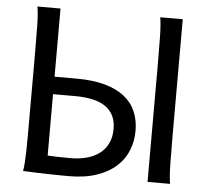

<svg xmlns="http://www.w3.org/2000/svg" viewBox="-51 -768 909 829"><g transform="rotate(5 403.0 -354.0)"><path d="M178.2 -712.9V-417.5H273.4Q345.7 -417.5 397.5 -402.8Q449.2 -388.2 482.4 -361.6Q515.6 -335 531.2 -297.6Q546.9 -260.3 546.9 -214.8Q546.9 -170.4 531 -130.4Q515.1 -90.3 481.9 -60.3Q448.7 -30.3 397.7 -12.7Q346.7 4.9 276.4 4.9Q238.8 4.9 203.4 4.2Q168 3.4 140.1 2.4Q107.4 1.5 78.1 0Q81.1 -14.6 82.5 -37.6Q84 -60.5 84.7 -89.4Q85.4 -118.2 85.4 -151.9V-500.5Q85.4 -572.8 84.5 -628.2Q83.5 -683.6 78.1 -712.9ZM178.2 -75.7Q191.9 -74.7 214.6 -74Q237.3 -73.2 278.3 -73.2Q313.5 -73.2 344.7 -81.1Q376 -88.9 399.9 -106Q423.8 -123 437.7 -149.9Q451.7 -176.8 451.7 -214.8Q451.7 -248.5 439.7 -272.5Q427.7 -296.4 405 -311.8Q382.3 -327.1 349.1 -334.5Q315.9 -341.8 273.4 -341.8H178.2ZM708 -712.9V-212.4Q708 -140.1 709 -84.7Q710 -29.3 715.3 0H617.7V-500.5Q617.7 -572.8 616.7 -628.2Q615.7 -683.6 610.4 -712.9Z"/></g></svg>

Font: Andika CyrE
Style: Regular
Weight: 400
Designer: Victor Gaultney, Annie Olsen, Julie Remington, Don Collingsworth, Eric Hays, Becca Hirsbrunner
Foundry: SIL International
Version: Version 5.000